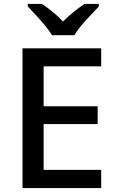

<svg xmlns="http://www.w3.org/2000/svg" viewBox="-20 -961 597 981"><path d="M497 0H95V-714H497V-622H203V-418H479V-327H203V-93H497ZM246 -781Q232 -804 210 -830.5Q188 -857 164 -883Q140 -909 122 -928V-941H194Q220 -924 248.5 -901Q277 -878 302 -851Q329 -878 357.5 -901Q386 -924 412 -941H485V-928Q467 -909 442.5 -883Q418 -857 395.5 -830.5Q373 -804 360 -781Z"/></svg>

Font: Noto Sans Tangsa Medium
Style: Regular
Weight: 500
Version: Version 1.504